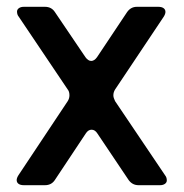

<svg xmlns="http://www.w3.org/2000/svg" viewBox="-20 -544 540 564"><path d="M313 -264Q313 -257 318 -247L465 -29Q470 -23 470 -14Q470 -8 464.5 -4Q459 0 450 0H387Q369 0 358 -15L266 -152Q259 -163 249 -163Q239 -163 232 -152L141 -15Q131 0 112 0H50Q40 0 34.5 -4Q29 -8 29 -15Q29 -21 34 -29L179 -247Q184 -255 184 -264Q184 -275 179 -281L35 -495Q30 -501 30 -510Q30 -516 35.5 -520Q41 -524 50 -524H112Q131 -524 141 -509L231 -376Q239 -365 248 -365Q257 -365 265 -376L353 -508Q364 -524 382 -524H445Q455 -524 460.5 -520Q466 -516 466 -509Q466 -503 461 -495L318 -281Q313 -273 313 -264Z"/></svg>

Font: Shippori Gochic B2 Bold
Style: Regular
Weight: 700
Designer: FONTDASU
Foundry: FONTDASU / Google Inc. / but / Adobe
Version: Version 1.130